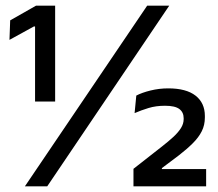

<svg xmlns="http://www.w3.org/2000/svg" viewBox="-20 -659 770 679"><path d="M104 -300V-565.5H100L13.5 -518L16 -587L107.5 -639H175V-300ZM68 0 500.5 -639H578.5L147 0ZM452 0V-62L553.5 -141.5Q576.5 -159.5 593.5 -175.2Q610.5 -191 620 -206.2Q629.5 -221.5 629.5 -237.5V-241Q629.5 -262 614.2 -273.5Q599 -285 563.5 -285Q531.5 -285 505.2 -277Q479 -269 456 -259L462 -321Q482 -331.5 512.5 -339Q543 -346.5 575 -346.5Q638.5 -346.5 671.5 -320.8Q704.5 -295 704.5 -249V-243.5Q704.5 -216.5 693.5 -194.8Q682.5 -173 662.2 -152.8Q642 -132.5 613 -110L552.5 -64.5V-49.5L520 -61H709V0Z"/></svg>

Font: Anek Gujarati Medium Medium
Style: Regular
Weight: 500
Version: Version 1.003